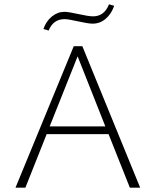

<svg xmlns="http://www.w3.org/2000/svg" viewBox="-20 -873 724 893"><path d="M280 -784Q228 -784 206 -731L182 -738Q194 -774 221 -796Q248 -818 280 -818Q298 -818 345 -807.5Q392 -797 413 -797Q465 -797 487 -853L511 -846Q498 -808 471.5 -785.5Q445 -763 411 -763Q390 -763 344 -773.5Q298 -784 280 -784ZM584 0 485 -249H197L98 0H52L323 -658H363L632 0ZM211 -285H470L341 -611Z"/></svg>

Font: EauTest Light
Style: Regular
Weight: 300
Designer: Christian Thalmann (Catharsis Fonts)
Version: Version 0.001;PS 000.001;hotconv 1.0.88;makeotf.lib2.5.64775